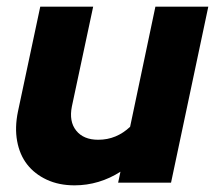

<svg xmlns="http://www.w3.org/2000/svg" viewBox="-20 -549 646 577"><path d="M260 -529 196 -229Q187 -184 209 -156.5Q231 -129 275 -129Q303 -129 327 -139Q351 -149 371 -168L447 -529H606L494 0H335L342 -33Q311 -13 276 -2.5Q241 8 204 8Q157 8 120.5 -9Q84 -26 61.5 -55Q39 -84 31.5 -125Q24 -166 34 -214L101 -529Z"/></svg>

Font: Red Hat Display Black
Style: Italic
Weight: 900
Italic angle: -12°
Designer: Pentagram / MCKL
Foundry: Pentagram / MCKL
Version: Version 1.003; Red Hat Display Black Italic